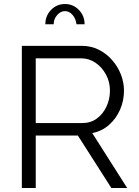

<svg xmlns="http://www.w3.org/2000/svg" viewBox="-20 -939 693 959"><path d="M89.1 0V-710H388.7Q434.8 -710 473.1 -690.8Q511.4 -671.6 539.6 -639.5Q567.9 -607.5 583.6 -567.7Q599.3 -527.9 599.3 -486.5Q599.3 -435.8 579.5 -390.7Q559.6 -345.7 524.1 -314.7Q488.5 -283.7 440.9 -274.1L615.2 0H536.2L368.9 -262.1H158.5V0ZM158.5 -324.4H391.5Q433.5 -324.4 464.2 -347.3Q495 -370.1 512.1 -407.4Q529.2 -444.6 529.2 -486.5Q529.2 -529.8 509.4 -566.5Q489.7 -603.2 457.1 -625.5Q424.6 -647.7 385.2 -647.7H158.5ZM304.5 -883.5Q282.8 -883.5 265.4 -863.6Q248.1 -843.7 248.1 -817.9H206.5Q206.5 -860.2 235 -889.5Q263.5 -918.9 304.5 -918.9Q345.5 -918.9 374 -889.5Q402.5 -860.2 402.5 -817.9H361.9Q358.9 -845.7 342.4 -864.6Q325.9 -883.5 304.5 -883.5Z"/></svg>

Font: Raleway Thin
Style: Regular
Weight: 100
Designer: Matt McInerney, Pablo Impallari, Rodrigo Fuenzalida
Foundry: Matt McInerney, Pablo Impallari, Rodrigo Fuenzalida
Version: Version 4.026